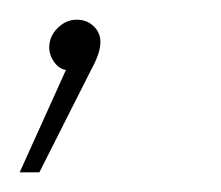

<svg xmlns="http://www.w3.org/2000/svg" viewBox="-41 -65 224 195"><path d="M61 -22Q61 -11 51 7L-1 110H-21L26 6Q19 5 14 -2Q9 -9 9 -17Q9 -28 17.5 -36.5Q26 -45 37 -45Q47 -45 54 -38.5Q61 -32 61 -22Z"/></svg>

Font: Gontserrat Thin
Style: Italic
Weight: 250
Italic angle: -11.3°
Designer: Julieta Ulanovsky
Foundry: Julieta Ulanovsky
Version: Version 6.001